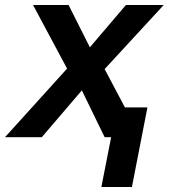

<svg xmlns="http://www.w3.org/2000/svg" viewBox="-64 -548 674 767"><path d="M380 0H354L263 -187L103 0H-44L204 -274L68 -528H210L295 -359L439 -528H590L354 -272L435 -119H525L463 199H341Z"/></svg>

Font: Libra Sans Modern
Style: Bold Italic
Weight: 700
Italic angle: -12°
Foundry: Stefan Peev, Context Ltd
Version: Version 1.000